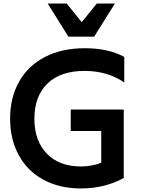

<svg xmlns="http://www.w3.org/2000/svg" viewBox="-20 -1050 798 1083"><path d="M37 -381Q37 -499 87.5 -589Q138 -679 233 -728.5Q328 -778 458 -778Q591 -778 681 -729V-585Q586 -650 457 -650Q321 -650 247.5 -578.5Q174 -507 174 -380Q174 -256 244 -183.5Q314 -111 437 -111Q497 -111 551 -132V-311H379V-432H678V-46Q570 13 437 13Q316 13 225.5 -36Q135 -85 86 -174.5Q37 -264 37 -381ZM249 -1030H356L441 -925L526 -1030H628L511 -843H366Z"/></svg>

Font: Application Semibold
Style: Regular
Weight: 600
Designer: Wei Huang
Foundry: Wei Huang
Version: Version 0.012